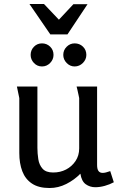

<svg xmlns="http://www.w3.org/2000/svg" viewBox="-20 -932 593 965"><path d="M168 -497V-189Q168 -161 172.5 -132Q177 -103 194 -84Q211 -65 247 -65Q283 -65 312 -80Q341 -95 359.5 -122.5Q378 -150 378 -186V-439Q378 -440 375 -453.5Q372 -467 369 -481Q366 -495 365 -497H468V-103Q468 -82 475 -72.5Q482 -63 496 -63Q510 -63 534 -72L552 -16Q532 -5 507 2Q482 9 459 9Q432 9 411 -6Q390 -21 384 -59Q354 -28 313.5 -7.5Q273 13 229 13Q174 13 140.5 -9.5Q107 -32 92 -71.5Q77 -111 77 -163V-439L65 -497ZM276 -833 349 -911H420L319 -759H233L128 -912H201ZM249 -656Q249 -633 232 -615.5Q215 -598 191 -598Q167 -598 150.5 -615.5Q134 -633 134 -656Q134 -680 150.5 -697Q167 -714 191 -714Q215 -714 232 -697.5Q249 -681 249 -656ZM414 -656Q414 -633 396.5 -615.5Q379 -598 355 -598Q332 -598 315 -615.5Q298 -633 298 -656Q298 -680 315 -697Q332 -714 355 -714Q380 -714 397 -697.5Q414 -681 414 -656Z"/></svg>

Font: Rosario Medium
Style: Regular
Weight: 500
Version: Version 1.201